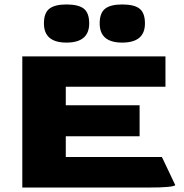

<svg xmlns="http://www.w3.org/2000/svg" viewBox="-20 -841 826 861"><path d="M80 -588H722V-452H275V-369H606V-230H275V-137H706L766 -11Q763 -6 734 -3Q705 0 646 0H80ZM427 -736Q427 -783 451.5 -802Q476 -821 528 -821Q582 -821 606 -802Q630 -783 630 -736Q630 -650 528 -650Q427 -650 427 -736ZM177 -736Q177 -783 201.5 -802Q226 -821 278 -821Q332 -821 356 -802Q380 -783 380 -736Q380 -650 278 -650Q177 -650 177 -736Z"/></svg>

Font: Gold Bold
Style: Regular
Weight: 400
Designer: jaiki
Version: Version 1.000